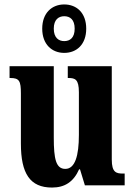

<svg xmlns="http://www.w3.org/2000/svg" viewBox="-20 -834 604 864"><path d="M269 -596C325 -596 368 -634 368 -705C368 -776 325 -814 269 -814C214 -814 170 -776 170 -705C170 -634 214 -596 269 -596ZM269 -649C244 -649 222 -664 222 -705C222 -746 244 -761 269 -761C295 -761 316 -746 316 -705C316 -664 295 -649 269 -649ZM214 10C272 10 311 -16 336 -72H340L362 0H541V-53H533C503 -53 483 -58 483 -116V-536H285V-483H288C318 -483 335 -477 335 -419V-227C335 -134 318 -74 274 -74C232 -74 222 -118 222 -215V-536H23V-483H26C67 -483 74 -470 74 -413V-188C74 -53 115 10 214 10Z"/></svg>

Font: Noto Serif Armenian ExtraCondensed ExtraBold
Style: Regular
Weight: 800
Width: 2
Designer: Monotype Design Team
Foundry: Monotype Imaging Inc.
Version: Version 2.008